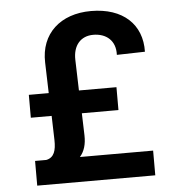

<svg xmlns="http://www.w3.org/2000/svg" viewBox="-53 -787 778 836"><g transform="rotate(-5 336.5 -368.5)"><path d="M592 0V-108H272C292 -131 301 -161 300 -200L297 -297H457V-397H293L289 -531C287 -594 321 -633 376 -633C432 -633 474 -600 471 -537L594 -540C597 -659 515 -737 375 -737C241 -737 153 -657 157 -531L161 -397H74V-297H165L168 -191C169 -146 160 -115 125 -108H76V0Z"/></g></svg>

Font: Wafeq Semi Bold
Style: Regular
Weight: 600
Designer: Rasmus Andersson & Azza Alameddine
Foundry: Google & TypeTogether
Version: Version 3.000;January 28, 2025;FontCreator 15.0.0.3014 64-bi